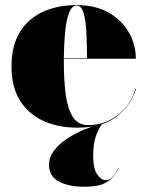

<svg xmlns="http://www.w3.org/2000/svg" viewBox="-20 -490 578 752"><path d="M445 168.5Q437.5 182.5 425.5 199.5Q413.5 216.5 387 229Q360.5 241.5 310 241.5Q249.5 241.5 210.8 221Q172 200.5 172 155.5Q172 125.5 191.5 99.8Q211 74 242.5 53.2Q274 32.5 310.5 17.2Q347 2 381 -7.5L382 -5.5Q374 -0.5 359.5 32.5Q345 65.5 345 120.5Q345 170.5 360.5 193Q376 215.5 394 215.5Q410.5 215.5 421.8 202.2Q433 189 444 167.5ZM513 -143Q493.5 -78 437.5 -34Q381.5 10 283 10Q207.5 10 149.2 -16.8Q91 -43.5 58 -96.8Q25 -150 25 -230Q25 -310 57.2 -363.2Q89.5 -416.5 147 -443.2Q204.5 -470 280 -470Q354.5 -470 406.2 -440.2Q458 -410.5 485 -362.5Q512 -314.5 512 -260H230Q230 -255 230 -250Q230 -178 237.2 -121.5Q244.5 -65 265 -32.5Q285.5 0 325 0Q391 0 441.8 -39.8Q492.5 -79.5 511 -143ZM280 -468Q261 -468 250.2 -439.2Q239.5 -410.5 235 -363.5Q230.5 -316.5 230 -262H321Q320.5 -311 318.5 -358.5Q316.5 -406 308 -437Q299.5 -468 280 -468Z"/></svg>

Font: Bodoni* 96pt Fatface
Style: Regular
Weight: 900
Version: Version 2.3